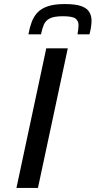

<svg xmlns="http://www.w3.org/2000/svg" viewBox="-20 -926 471 946"><path d="M61 0 208 -688H314L167 0ZM120 -757Q126 -790 136 -817Q146 -844 164.5 -864Q183 -884 215.5 -895Q248 -906 299 -906Q352 -906 380 -896Q408 -886 419.5 -867.5Q431 -849 431 -825Q431 -809 428.5 -793Q426 -777 421 -757H362Q364 -771 365.5 -782Q367 -793 367 -802Q367 -823 352 -834.5Q337 -846 290 -846Q247 -846 226 -835.5Q205 -825 196.5 -805.5Q188 -786 182 -757Z"/></svg>

Font: Saira Expanded Medium
Style: Italic
Weight: 500
Width: 7
Italic angle: -12°
Designer: Hector Gatti with collaboration of the Omnibus-Type team
Foundry: Omnibus-Type
Version: Version 1.101